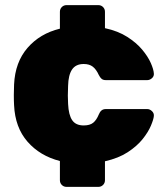

<svg xmlns="http://www.w3.org/2000/svg" viewBox="-20 -630 652 750"><path d="M240 100Q229 100 221.5 92.5Q214 85 214 74V-1Q136 -21 87.5 -76.5Q39 -132 35 -219Q34 -235 34 -259Q34 -283 35 -300Q39 -387 87.5 -443Q136 -499 214 -518V-584Q214 -595 221.5 -602.5Q229 -610 240 -610H364Q375 -610 382.5 -602.5Q390 -595 390 -584V-520Q441 -509 477 -486Q513 -463 535.5 -436Q558 -409 569 -384Q580 -359 581 -343Q582 -332 573.5 -324.5Q565 -317 555 -317H394Q383 -317 377 -322Q371 -327 366 -337Q356 -359 342.5 -369.5Q329 -380 307 -380Q276 -380 261.5 -358.5Q247 -337 246 -295Q244 -254 246 -224Q248 -181 262 -160.5Q276 -140 307 -140Q331 -140 344 -150.5Q357 -161 366 -183Q370 -193 376.5 -198.5Q383 -204 394 -204H555Q565 -204 573.5 -196Q582 -188 581 -177Q580 -164 569.5 -139Q559 -114 537 -86.5Q515 -59 479 -35.5Q443 -12 390 0V74Q390 85 382.5 92.5Q375 100 364 100Z"/></svg>

Font: Rubik Light ExtraBold
Style: Regular
Weight: 800
Version: Version 2.104